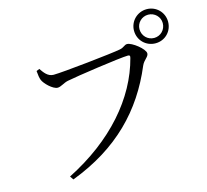

<svg xmlns="http://www.w3.org/2000/svg" viewBox="-120 -965 1240 1148"><g transform="rotate(-15 500.0 -391.0)"><path d="M776 -721C776 -661 823 -615 882 -615C941 -615 987 -661 987 -721C987 -779 941 -826 882 -826C823 -826 776 -779 776 -721ZM810 -721C810 -760 842 -792 882 -792C922 -792 954 -760 954 -721C954 -680 922 -648 882 -648C842 -648 810 -680 810 -721ZM244 -591C208 -591 187 -622 170 -647L151 -639C153 -612 156 -596 161 -582C171 -557 218 -510 248 -510C268 -510 289 -528 316 -534C373 -546 657 -587 701 -587C711 -587 717 -585 713 -570C652 -336 468 -123 181 22L196 44C491 -68 670 -255 775 -505C789 -538 818 -548 818 -570C818 -598 745 -655 715 -655C698 -655 692 -640 666 -635C618 -625 300 -591 244 -591Z"/></g></svg>

Font: Harano Aji Mincho
Style: Regular
Weight: 400
Foundry: Masamichi Hosoda
Version: HaranoAjiMincho-Regular version 20230610;ttx 4.39.4